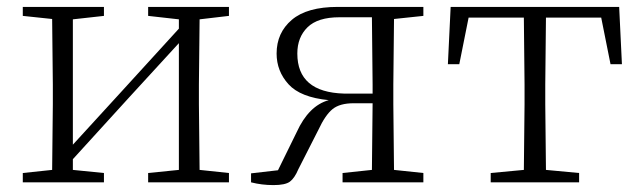

<svg xmlns="http://www.w3.org/2000/svg" viewBox="-20 -528 1856 556"><path d="M409 -482V-508H643V-482L558 -472L556 -283V-226L558 -36L643 -27V0H409V-27L498 -36V-403L354 -246L191 -67V-36L281 -27V0H46V-27L131 -36L133 -226V-283L131 -473L46 -482V-508H281V-482L191 -472V-109L331 -262L498 -445V-472Z M972 0V-27L1057 -36L1059 -229H1004Q964 -229 943 -212Q922 -195 902 -152L844 -38Q833 -12 819.5 -2Q806 8 772 8Q738 8 707 0V-26L785 -35L839 -145Q874 -222 932 -238Q850 -246 815.5 -284Q781 -322 781 -373Q781 -433 825 -470.5Q869 -508 958 -508H1206V-482L1121 -473L1119 -283V-226L1121 -36L1206 -27V0ZM1059 -257V-283L1057 -478H963Q900 -478 870.5 -449Q841 -420 841 -373Q841 -261 976 -257Z M1496 0H1401V-27L1497 -36L1499 -226V-283L1497 -477H1337L1310 -342H1277L1285 -508H1773L1781 -342H1748L1721 -477H1561L1559 -283V-226L1561 -36L1657 -27V0Z"/></svg>

Font: Minh Nguyen ExtraLight
Style: Regular
Weight: 250
Designer: Ryoko NISHIZUKA 西塚涼子 (kana & ideographs); Frank Grießhammer (Latin, Greek & Cyrillic); Wenlong ZHANG 张文龙 (bopomofo); San
Foundry: Adobe
Version: Version 1.100;July 7, 2023;FontCreator 14.0.0.2814 64-bit